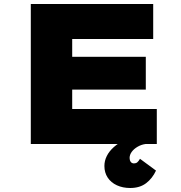

<svg xmlns="http://www.w3.org/2000/svg" viewBox="-20 -720 906 960"><path d="M134 0V-700H746V-525H341V-175H764V0ZM243 -272V-436H709V-272ZM631 220Q594 220 564.5 206.5Q535 193 518.5 168Q502 143 502 110Q502 84 514 60Q526 36 549 15.5Q572 -5 604.5 -21.5Q637 -38 677 -49L708 0Q686 3 667.5 14Q649 25 638.5 39.5Q628 54 628 70Q628 81 633.5 89Q639 97 650 97Q660 97 666.5 91.5Q673 86 680 74L760 133Q742 172 710.5 196Q679 220 631 220Z"/></svg>

Font: Lexend Mega Black
Style: Regular
Weight: 900
Version: Version 1.007